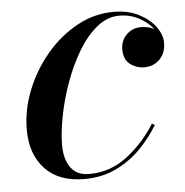

<svg xmlns="http://www.w3.org/2000/svg" viewBox="-42 -511 542 562"><g transform="rotate(-5 229.5 -230.0)"><path d="M403 -129.5Q381 -93 349.8 -61.2Q318.5 -29.5 277.2 -9.8Q236 10 184.5 10Q109 10 68.8 -33.2Q28.5 -76.5 28.5 -148Q28.5 -206 51 -263Q73.5 -320 113 -367Q152.5 -414 203.5 -442Q254.5 -470 311 -470Q354 -470 385.2 -454Q416.5 -438 433.8 -414.5Q451 -391 451 -367.5Q451 -337 432.8 -318.8Q414.5 -300.5 388 -300.5Q364.5 -300.5 346 -314.5Q327.5 -328.5 327.5 -358.5Q327.5 -384 344.8 -401.2Q362 -418.5 386.5 -418.5Q410 -418.5 426 -409.5Q411 -429.5 384.8 -443.5Q358.5 -457.5 327 -457.5Q291.5 -457.5 260.8 -432.2Q230 -407 205.5 -365.8Q181 -324.5 163.5 -275.8Q146 -227 136.8 -179.2Q127.5 -131.5 127.5 -94Q127.5 -53 145.5 -28.2Q163.5 -3.5 199.5 -3.5Q262.5 -3.5 312.5 -42.5Q362.5 -81.5 395 -134.5Z"/></g></svg>

Font: Bodoni* 24pt Medium
Style: Italic
Weight: 500
Italic angle: -13°
Version: Version 2.3